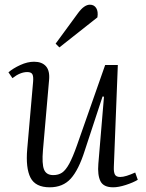

<svg xmlns="http://www.w3.org/2000/svg" viewBox="-20 -784 620 818"><path d="M16 -476Q36 -493 66.5 -507Q97 -521 125 -521Q159 -521 176 -501.5Q193 -482 189 -442L163 -144Q158 -86 167.5 -62Q177 -38 207 -38Q229 -38 244.5 -48.5Q260 -59 275 -86.5Q290 -114 308 -165L428 -507H482L465 -73Q464 -51 469.5 -40.5Q475 -30 492 -30Q504 -30 520 -35Q536 -40 556 -49L567 -18Q547 -6 516 4Q485 14 462 14Q421 14 408 -12Q395 -38 399 -86L423 -372L417 -373L341 -142Q315 -60 281.5 -23Q248 14 192 14Q131 14 110 -27Q89 -68 96 -149L121 -435Q123 -458 118 -467.5Q113 -477 96 -477Q66 -477 33 -451ZM313 -729Q339 -764 363 -764Q381 -764 390 -749.5Q399 -735 395 -710L233 -582L217 -598Z"/></svg>

Font: Literata 36pt Light
Style: Italic
Weight: 300
Italic angle: -2°
Designer: Latin by Veronika Burian and Jose Scaglione. Greek by Irene Vlachou. Cyrillic by Vera Evstafieva
Foundry: TypeTogether
Version: Version 3.002